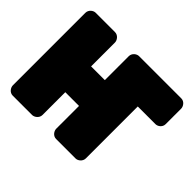

<svg xmlns="http://www.w3.org/2000/svg" viewBox="-137 -758 989 989"><g transform="rotate(45 357.0 -264.0)"><path d="M232 -354V-528C232 -544 217 -566 194 -566H53C37 -566 16 -551 16 -528V0C16 16 30 38 53 38H194C210 38 232 23 232 0V-166H332V0C332 16 346 38 369 38H511C527 38 548 23 548 0V-378H677C693 -378 714 -392 714 -415V-528C714 -544 700 -566 677 -566H369C353 -566 332 -551 332 -528V-354Z"/></g></svg>

Font: Asimov Print
Style: E
Weight: 500
Designer: Google
Version: Version 2.000980; 2014